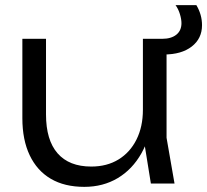

<svg xmlns="http://www.w3.org/2000/svg" viewBox="-20 -714 806 747"><path d="M308 13Q231 13 177.5 -18.5Q124 -50 95.5 -110Q67 -170 67 -254V-563H159V-269Q159 -169 204 -117.5Q249 -66 335 -66Q396 -66 441 -93.5Q486 -121 511 -171Q536 -221 536 -287L572 -266Q566 -181 530.5 -118Q495 -55 438 -21Q381 13 308 13ZM567 0 536 -192V-563H628V-178L659 0ZM766 -616Q766 -564 726 -533Q686 -502 618 -502Q616 -502 613 -502Q610 -502 608 -502V-563Q610 -563 610 -563Q610 -563 611 -563Q646 -563 666 -579Q686 -595 686 -624Q686 -639 680 -659Q674 -679 663 -694H744Q766 -657 766 -616Z"/></svg>

Font: Unbounded Light
Style: Regular
Weight: 300
Designer: Luke Prowse, Jean-Baptiste Morizot, Fátima Lázaro, Florian Runge
Foundry: NaN
Version: Version 1.700